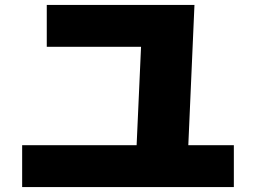

<svg xmlns="http://www.w3.org/2000/svg" viewBox="-20 -750 1040 780"><path d="M745 -160H930V10H70V-160H535L553 -560H170V-730H770Z"/></svg>

Font: Mplus 1p Black
Style: Regular
Weight: 900
Version: Version 1.061